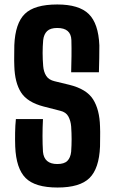

<svg xmlns="http://www.w3.org/2000/svg" viewBox="-20 -829 511 858"><path d="M237 9Q137 9 94.5 -33.5Q52 -76 48 -174Q47 -204 47.5 -236Q48 -268 51 -297H172Q170 -259 170 -221Q170 -183 172 -151Q177 -96 236 -96Q267 -96 281 -110Q295 -124 298 -151Q300 -181 300 -207Q300 -233 298 -264Q296 -289 285.5 -308.5Q275 -328 249 -334L175 -353Q102 -372 74 -416Q46 -460 44 -534Q43 -558 43.5 -581Q44 -604 44 -627Q48 -725 91 -767Q134 -809 236 -809Q333 -809 376.5 -766.5Q420 -724 424 -626Q424 -603 423.5 -569.5Q423 -536 422 -506H298Q299 -542 299.5 -578Q300 -614 299 -650Q297 -704 236 -704Q205 -704 190.5 -690Q176 -676 173 -650Q168 -593 173 -534Q175 -508 186.5 -490Q198 -472 224 -466L290 -450Q367 -431 396 -385Q425 -339 427 -264Q428 -240 427.5 -218.5Q427 -197 427 -174Q423 -76 380 -33.5Q337 9 237 9Z"/></svg>

Font: Big Shoulders Display ExtraBold
Style: Regular
Weight: 800
Designer: Patric King
Foundry: XO Type Co
Version: Version 1.000; ttfautohint (v1.8.2)